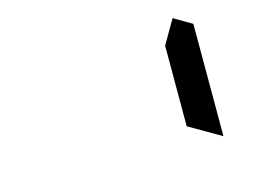

<svg xmlns="http://www.w3.org/2000/svg" viewBox="-73 -653 961 723"><g transform="rotate(-15 408.0 -291.5)"><path d="M647 -531 717 -490V-52L593 -124V-438Z"/></g></svg>

Font: DSEG7 Modern Mini
Style: Bold
Weight: 700
Designer: Keshikan(Twitter:@keshinomi_88pro)
Version: Version 0.46